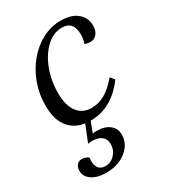

<svg xmlns="http://www.w3.org/2000/svg" viewBox="-179 -549 789 895"><g transform="rotate(-30 216.0 -101.5)"><path d="M183 12Q112 12 73.5 -30.5Q35 -73 35 -154Q35 -216 55.5 -271.5Q76 -327 112 -370Q148 -413 195 -437.5Q242 -462 294 -462Q350 -462 382 -436Q414 -410 414 -366Q414 -339 400.5 -322.5Q387 -306 364 -306Q353 -306 336 -311Q344 -337 344 -359Q344 -431 282 -431Q237 -431 199 -396Q161 -361 138 -302.5Q115 -244 115 -174Q115 -108 142 -72.5Q169 -37 217 -37Q255 -37 289.5 -56.5Q324 -76 360 -119L378 -97Q298 12 183 12ZM126 259Q78 259 49 239.5Q20 220 20 189Q20 169 30 157.5Q40 146 57 146Q66 146 76 149.5Q86 153 92 159Q87 193 99 211.5Q111 230 137 230Q167 230 188 207Q209 184 209 152Q209 126 191 111.5Q173 97 141 97Q136 97 129.5 97.5Q123 98 118 100L158 0H187L158 76L142 72Q154 70 164 68.5Q174 67 183 67Q225 67 250.5 87Q276 107 276 141Q276 174 256 201Q236 228 202.5 243.5Q169 259 126 259Z"/></g></svg>

Font: Petrona
Style: Italic
Weight: 400
Italic angle: -9°
Designer: Ringo R. Seeber
Foundry: Ringo R. Seeber
Version: Version 2.001; ttfautohint (v1.8.3)